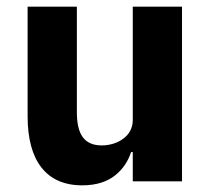

<svg xmlns="http://www.w3.org/2000/svg" viewBox="-20 -545 636 577"><path d="M379 -88H374C365 -61 350 -37 326 -18C302 1 270 12 227 12C119 12 63 -62 63 -195V-525H211V-208C211 -144 231 -108 286 -108C309 -108 333 -115 350 -128C367 -140 379 -159 379 -184V-525H527V0H379Z"/></svg>

Font: Plexus Sans Bold
Style: Regular
Weight: 700
Version: Version 2.001;PS 002.001;hotconv 1.0.70;makeotf.lib2.5.58329